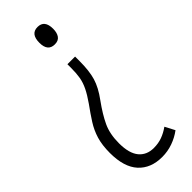

<svg xmlns="http://www.w3.org/2000/svg" viewBox="-244 -559 780 780"><g transform="rotate(-45 145.5 -169.0)"><path d="M199 -342V-316Q199 -260 188 -223Q177 -186 146 -144Q112 -97 94 -58.5Q76 -20 76 33Q76 91 99 119Q122 147 163 147Q189 147 211 139Q233 131 254 116L276 158Q252 176 222.5 186.5Q193 197 161 197Q96 197 59 156.5Q22 116 22 35Q22 -10 32 -43Q42 -76 60.5 -105Q79 -134 103 -167Q124 -197 135.5 -220.5Q147 -244 151 -267Q155 -290 155 -321V-342ZM216 -485Q216 -462 206.5 -448.5Q197 -435 176 -435Q136 -435 136 -484Q136 -535 176 -535Q216 -535 216 -485Z"/></g></svg>

Font: Noto Sans Khmer ExtraCondensed Light
Style: Regular
Weight: 300
Width: 2
Designer: Danh Hong and the Monotype Design Team
Foundry: Monotype Imaging Inc.
Version: Version 2.004; ttfautohint (v1.8.4.7-5d5b)